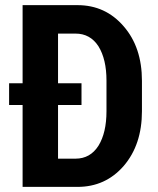

<svg xmlns="http://www.w3.org/2000/svg" viewBox="-20 -731 617 751"><path d="M68.4 0Q68.4 -80.1 68.4 -320.3Q54.7 -320.3 15.6 -320.3Q15.6 -328.1 15.6 -351.6Q15.6 -365.2 15.6 -405.3Q28.3 -405.3 68.4 -405.3Q68.4 -481.4 68.4 -710.9Q122.1 -710.9 283.2 -710.9Q392.6 -710.9 463.9 -627.9Q535.2 -545.9 535.2 -415Q535.2 -375 535.2 -295.9Q535.2 -165 463.9 -82Q392.6 0 283.2 0Q211.9 0 68.4 0ZM298.8 -320.3Q276.4 -320.3 207 -320.3Q207 -267.6 207 -110.4Q224.6 -110.4 275.4 -110.4Q333 -110.4 365.2 -161.1Q396.5 -211.9 396.5 -295.9Q396.5 -335.9 396.5 -416Q396.5 -499 365.2 -549.8Q333 -599.6 275.4 -599.6Q252.9 -599.6 207 -599.6Q207 -550.8 207 -405.3Q230.5 -405.3 298.8 -405.3Q298.8 -383.8 298.8 -320.3Z"/></svg>

Font: Noto Sans Hebrew DECATHLON 
Style: Bold
Weight: 400
Designer: Monotype Design Team
Version: Version 2.000;GOOG;noto-fonts:20170220:a8a215d2e889